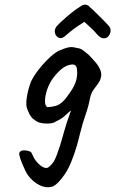

<svg xmlns="http://www.w3.org/2000/svg" viewBox="-20 -595 491 817"><path d="M208 197Q180 208 149.5 193.5Q119 179 97 148Q93 142 86 127.5Q79 113 72.5 96.5Q66 80 63 68Q60 56 63 54Q67 46 78.5 45Q90 44 101.5 47.5Q113 51 115 57Q118 64 122.5 73Q127 82 132.5 89Q138 96 142 100Q156 114 167.5 118Q179 122 186 117Q203 104 212.5 85.5Q222 67 236 23Q247 -14 256 -46Q265 -78 274 -101Q277 -113 281.5 -121.5Q286 -130 290 -134H296Q274 -120 258.5 -104.5Q243 -89 217 -78Q211 -71 187.5 -69.5Q164 -68 142 -75Q128 -83 120 -90Q112 -97 107 -106.5Q102 -116 96 -131Q89 -146 94 -180Q99 -214 112 -248Q124 -273 147 -302Q170 -331 196 -354.5Q222 -378 243 -384Q251 -388 267.5 -392.5Q284 -397 302 -392Q319 -390 328 -384.5Q337 -379 357 -362Q370 -349 385.5 -331Q401 -313 406 -299Q413 -284 410 -268Q407 -252 397 -239Q388 -226 378 -213Q368 -200 363 -177Q358 -147 345 -109.5Q332 -72 324 -40L308 22Q283 107 255.5 146.5Q228 186 208 197ZM182 -139Q202 -140 217.5 -144.5Q233 -149 247.5 -163Q262 -177 279 -203Q296 -227 303 -249Q310 -271 308 -296Q307 -312 300.5 -317Q294 -322 281 -320Q262 -317 244 -303Q226 -289 206 -263Q191 -243 181 -215Q171 -185 171.5 -164Q172 -143 182 -139ZM262 -446Q245 -429 231.5 -434Q218 -439 214 -454Q210 -469 221 -483Q224 -487 235.5 -498Q247 -509 262.5 -522.5Q278 -536 294 -548Q310 -560 320 -566Q334 -577 345.5 -575Q357 -573 363 -564Q375 -554 392.5 -536.5Q410 -519 425 -504Q440 -489 442 -486Q452 -475 450.5 -462Q449 -449 440.5 -440Q432 -431 419.5 -432Q407 -433 393 -449Q386 -458 370 -473.5Q354 -489 339 -502Q327 -495 311 -484Q295 -473 282 -462.5Q269 -452 262 -446Z"/></svg>

Font: Caveat SemiBold
Style: Regular
Weight: 600
Designer: Pablo Impallari
Foundry: Pablo Impallari
Version: Version 2.000